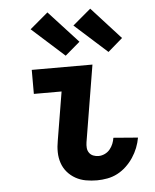

<svg xmlns="http://www.w3.org/2000/svg" viewBox="-55 -821 709 876"><g transform="rotate(-5 300.0 -383.5)"><path d="M354 8Q328 8 303 3.5Q278 -1 256.5 -13Q235 -25 219 -43.5Q203 -62 195 -85.5Q187 -109 186.5 -135Q186 -161 191 -187L228 -410H101V-520H379L321 -169Q319 -156 320 -143.5Q321 -131 328 -121Q335 -111 346.5 -106.5Q358 -102 371 -102Q385 -102 399 -108.5Q413 -115 422.5 -126.5Q432 -138 437.5 -151.5Q443 -165 445 -179L557 -170Q553 -147 544 -124Q535 -101 521 -80Q507 -59 488.5 -41.5Q470 -24 448 -12.5Q426 -1 401.5 3.5Q377 8 354 8ZM457 -571 308 -705 391 -775 524 -629ZM261 -571 112 -705 195 -775 329 -629Z"/></g></svg>

Font: Iosevka Extrabold Extended
Style: Italic
Weight: 800
Width: 7
Italic angle: -9°
Monospace: yes
Designer: Belleve Invis
Foundry: Belleve Invis
Version: Version 32.5.0; ttfautohint (v1.8.4)